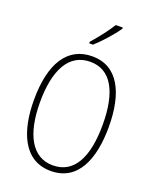

<svg xmlns="http://www.w3.org/2000/svg" viewBox="-172 -1047 935 1155"><g transform="rotate(20 295.5 -469.5)"><path d="M410 -942V-949H365C335 -901 295 -850 252 -801V-791H276C319 -829 378 -895 410 -942ZM535 -358C535 -574 463 -724 298 -724C141 -724 56 -594 56 -358C56 -161 120 10 296 10C472 10 535 -156 535 -358ZM95 -358C95 -564 161 -689 298 -689C429 -689 496 -570 496 -358C496 -147 431 -26 296 -26C164 -26 95 -151 95 -358Z"/></g></svg>

Font: Noto Sans Myanmar Condensed ExtraLight
Style: Regular
Weight: 200
Width: 3
Designer: Monotype Design Team
Foundry: Monotype Imaging Inc.
Version: Version 2.107